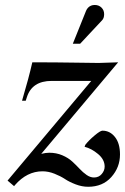

<svg xmlns="http://www.w3.org/2000/svg" viewBox="-20 -734 493 757"><path d="M35.6 0 9.8 -22 339.8 -415H183.6Q106.4 -415 85.9 -350.6L81.5 -336.9H66.9Q93.8 -427.7 107.4 -488.3Q200.7 -488.3 268.8 -487.1Q336.9 -485.8 369.6 -485.8Q373.5 -485.8 445.8 -488.3L142.6 -127.4Q160.2 -131.8 174.3 -131.8Q202.1 -131.8 225.6 -121.8Q249 -111.8 264.6 -97.4Q280.3 -83 293.7 -68.6Q307.1 -54.2 321.5 -44.2Q335.9 -34.2 350.6 -34.2Q369.6 -34.2 381.1 -47.9Q392.6 -61.5 392.6 -77.1Q392.6 -105 366.7 -126.7Q340.8 -148.4 313.5 -155.3L316.4 -163.1Q330.1 -180.7 352.8 -199.7Q375.5 -218.8 383.8 -218.8Q413.6 -218.8 433.3 -193.8Q453.1 -168.9 453.1 -125Q453.1 -74.2 418.9 -35.9Q384.8 2.4 327.6 2.4Q303.2 2.4 278.3 -7.1Q253.4 -16.6 236.1 -28.1Q218.8 -39.6 194.8 -49.1Q170.9 -58.6 147.5 -58.6Q86.4 -58.6 39.1 -4.4ZM295.9 -561.5H267.1L319.3 -691.4Q322.3 -698.7 327.6 -704.1Q337.9 -714.4 353.5 -714.4Q369.6 -714.4 380.1 -704.1Q390.6 -693.8 390.6 -678.2Q390.6 -662.1 382.3 -653.8Z"/></svg>

Font: Flanker
Style: Italic
Weight: 400
Italic angle: -12°
Designer: Flanker
Version: Version 2.027